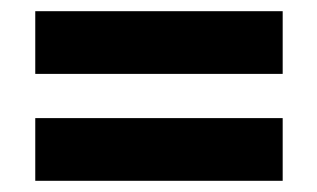

<svg xmlns="http://www.w3.org/2000/svg" viewBox="-20 -510 567 343"><path d="M43 -490H485V-378H43ZM43 -299H485V-187H43Z"/></svg>

Font: PTSans
Style: Bold
Weight: 700
Designer: A.Korolkova, O.Umpeleva, V.Yefimov
Foundry: ParaType Ltd
Version: Version 2.003W OFL